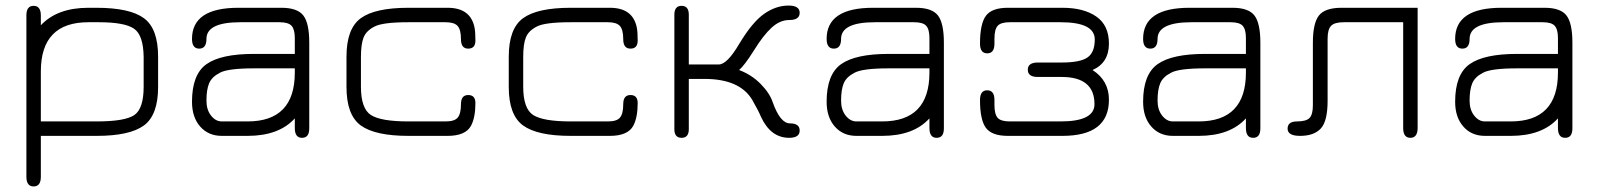

<svg xmlns="http://www.w3.org/2000/svg" viewBox="-20 -489 5751 691"><path d="M549 -285V-176Q549 -75 498 -37.5Q447 0 328 0H127V147Q127 182 101 182Q75 182 75 147V-434Q75 -468 101 -468Q127 -468 127 -433V-398Q186 -461 298 -461H327Q447 -461 498 -423.5Q549 -386 549 -285ZM497 -177V-284Q496 -363 462 -386Q428 -409 336 -409H298Q127 -409 127 -232V-52H328Q430 -52 463.5 -75Q497 -98 497 -177Z M671 -349Q671 -461 838 -461H993Q1050 -461 1071.5 -433.5Q1093 -406 1093 -335V-27Q1093 7 1067 7Q1041 7 1041 -28V-63Q984 0 871 0H778Q730 0 700.5 -33.5Q671 -67 671 -123Q671 -221 723 -258Q775 -295 894 -295H1041V-352Q1041 -383 1029.5 -396Q1018 -409 986 -409H845Q723 -409 723 -349Q723 -314 697 -314Q671 -314 671 -349ZM778 -52H871Q1041 -52 1041 -228V-243H894Q800 -243 771 -227Q742 -212 732.5 -189Q723 -166 723 -127Q723 -94 739.5 -73Q756 -52 778 -52Z M1591 0H1450Q1330 0 1278.5 -37.5Q1227 -75 1227 -176V-285Q1227 -386 1278.5 -423.5Q1330 -461 1450 -461H1591Q1674 -461 1688 -389Q1691 -373 1691 -343Q1691 -314 1665 -314Q1639 -314 1639 -348Q1639 -382 1627 -395.5Q1615 -409 1584 -409H1450Q1356 -409 1327 -393Q1298 -378 1288.5 -354Q1279 -330 1279 -284V-177Q1279 -98 1315 -75Q1351 -52 1450 -52H1584Q1616 -52 1627.5 -66Q1639 -80 1639 -114Q1639 -147 1665 -147Q1691 -147 1691 -118Q1691 -66 1675 -36Q1655 0 1591 0Z M2175 0H2034Q1914 0 1862.5 -37.5Q1811 -75 1811 -176V-285Q1811 -386 1862.5 -423.5Q1914 -461 2034 -461H2175Q2258 -461 2272 -389Q2275 -373 2275 -343Q2275 -314 2249 -314Q2223 -314 2223 -348Q2223 -382 2211 -395.5Q2199 -409 2168 -409H2034Q1940 -409 1911 -393Q1882 -378 1872.5 -354Q1863 -330 1863 -284V-177Q1863 -98 1899 -75Q1935 -52 2034 -52H2168Q2200 -52 2211.5 -66Q2223 -80 2223 -114Q2223 -147 2249 -147Q2275 -147 2275 -118Q2275 -66 2259 -36Q2239 0 2175 0Z M2459 -436V-257H2567Q2597 -257 2641 -332Q2688 -410 2730.5 -439.5Q2773 -469 2818 -469Q2858 -469 2858 -443Q2858 -417 2821 -417Q2787 -417 2757 -389.5Q2727 -362 2693 -307Q2659 -253 2640 -237Q2685 -220 2717.5 -187Q2750 -154 2761 -121Q2788 -45 2823 -45Q2858 -45 2858 -19Q2858 7 2820 7Q2754 7 2719 -68Q2709 -92 2687 -130Q2642 -205 2515 -205H2459V-24Q2459 7 2433 7Q2407 7 2407 -24V-436Q2407 -468 2433 -468Q2459 -468 2459 -436Z M2955 -349Q2955 -461 3122 -461H3277Q3334 -461 3355.5 -433.5Q3377 -406 3377 -335V-27Q3377 7 3351 7Q3325 7 3325 -28V-63Q3268 0 3155 0H3062Q3014 0 2984.5 -33.5Q2955 -67 2955 -123Q2955 -221 3007 -258Q3059 -295 3178 -295H3325V-352Q3325 -383 3313.5 -396Q3302 -409 3270 -409H3129Q3007 -409 3007 -349Q3007 -314 2981 -314Q2955 -314 2955 -349ZM3062 -52H3155Q3325 -52 3325 -228V-243H3178Q3084 -243 3055 -227Q3026 -212 3016.5 -189Q3007 -166 3007 -127Q3007 -94 3023.5 -73Q3040 -52 3062 -52Z M3801 -212H3715Q3679 -212 3679 -238Q3679 -264 3715 -264H3801Q3867 -264 3893.5 -282Q3920 -300 3920 -347Q3920 -409 3797 -409H3614Q3582 -409 3570.5 -396Q3559 -383 3559 -350V-332Q3559 -297 3533 -297Q3507 -297 3507 -332Q3507 -404 3528.5 -432.5Q3550 -461 3607 -461H3804Q3880 -461 3925.5 -429.5Q3971 -398 3971 -332Q3971 -263 3912 -237Q3971 -199 3971 -130Q3971 0 3804 0H3607Q3550 0 3528.5 -28.5Q3507 -57 3507 -129Q3507 -164 3533 -164Q3559 -164 3559 -129V-111Q3559 -78 3570.5 -65Q3582 -52 3614 -52H3797Q3919 -52 3919 -114Q3919 -212 3801 -212Z M4094 -349Q4094 -461 4261 -461H4416Q4473 -461 4494.5 -433.5Q4516 -406 4516 -335V-27Q4516 7 4490 7Q4464 7 4464 -28V-63Q4407 0 4294 0H4201Q4153 0 4123.5 -33.5Q4094 -67 4094 -123Q4094 -221 4146 -258Q4198 -295 4317 -295H4464V-352Q4464 -383 4452.5 -396Q4441 -409 4409 -409H4268Q4146 -409 4146 -349Q4146 -314 4120 -314Q4094 -314 4094 -349ZM4201 -52H4294Q4464 -52 4464 -228V-243H4317Q4223 -243 4194 -227Q4165 -212 4155.5 -189Q4146 -166 4146 -127Q4146 -94 4162.5 -73Q4179 -52 4201 -52Z M5082 -461V-29Q5082 7 5056 7Q5030 7 5030 -28V-409H4816Q4783 -409 4770.5 -396Q4758 -383 4758 -350V-126Q4758 -53 4733.5 -26.5Q4709 0 4659 0Q4614 0 4614 -26Q4614 -52 4648 -52Q4681 -52 4693 -64.5Q4705 -77 4705 -110V-335Q4705 -406 4727 -433.5Q4749 -461 4808 -461Z M5217 -349Q5217 -461 5384 -461H5539Q5596 -461 5617.5 -433.5Q5639 -406 5639 -335V-27Q5639 7 5613 7Q5587 7 5587 -28V-63Q5530 0 5417 0H5324Q5276 0 5246.5 -33.5Q5217 -67 5217 -123Q5217 -221 5269 -258Q5321 -295 5440 -295H5587V-352Q5587 -383 5575.5 -396Q5564 -409 5532 -409H5391Q5269 -409 5269 -349Q5269 -314 5243 -314Q5217 -314 5217 -349ZM5324 -52H5417Q5587 -52 5587 -228V-243H5440Q5346 -243 5317 -227Q5288 -212 5278.5 -189Q5269 -166 5269 -127Q5269 -94 5285.5 -73Q5302 -52 5324 -52Z"/></svg>

Font: Jura
Style: Regular
Weight: 400
Designer: Daniel Johnson, Alexei Vanyashin
Foundry: Daniel Johnson
Version: Version 5.103